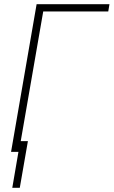

<svg xmlns="http://www.w3.org/2000/svg" viewBox="-20 -731 547 924"><path d="M506.8 -710.9 501 -675.8H188L70.8 0H33.2L156.2 -710.9ZM114.3 -51.8 75.2 172.9H39.1L77.6 -51.8Z"/></svg>

Font: Roboto Condensed ExtraLight
Style: Italic
Weight: 250
Italic angle: -12°
Designer: Christian Robertson
Foundry: Google
Version: Version 3.008; 2023